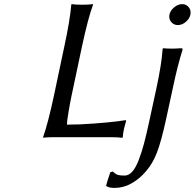

<svg xmlns="http://www.w3.org/2000/svg" viewBox="-20 -668 948 935"><path d="M379.9 -444.8 328.1 -200.2Q323.2 -178.2 314.5 -127.4Q305.7 -76.7 306.2 -61Q365.7 -61 437.3 -66.4Q508.8 -71.8 550.8 -77.1L592.8 -83L594.2 -79.1Q593.8 -76.7 589.8 -63.2Q585.9 -49.8 584.5 -43.5Q583 -37.1 580.8 -24.7Q578.6 -12.2 578.1 0L575.2 2.9Q550.8 0 516.1 0H243.2Q228 0 214.6 0.7Q201.2 1.5 195.3 2L189.9 2.9V0Q213.9 -68.4 242.2 -200.2L293.9 -444.8Q320.8 -569.8 327.1 -645L329.1 -647.9Q347.2 -645 379.9 -645Q414.1 -645 432.1 -647.9L433.1 -645Q409.2 -581.1 379.9 -444.8ZM805.2 -597.2Q809.6 -617.2 828.4 -632.6Q847.2 -647.9 867.2 -647.9Q884.3 -647.9 896.2 -636Q908.2 -624 908.2 -606.9Q908.2 -584 888.7 -564.9Q869.1 -545.9 846.2 -545.9Q828.6 -545.9 816.4 -558.1Q804.2 -570.3 804.2 -587.9Q804.2 -594.2 805.2 -597.2ZM824.2 -251 789.1 -88.9Q765.1 21.5 744.1 75.4Q723.1 129.4 690.9 166Q660.6 202.1 621.3 224.6Q582 247.1 538.1 247.1Q510.3 247.1 497.1 237.8V234.9Q501 218.3 517.1 170.9L529.8 167Q540.5 178.7 552 182.9Q563.5 187 586.9 187Q606.9 187 624 168Q641.1 148.9 655.5 111.3Q669.9 73.7 680.7 33.4Q691.4 -6.8 704.1 -64.9L741.2 -235.8Q767.1 -355.5 772 -430.2L774.9 -433.1Q792.5 -431.2 816.9 -431.2Q835.4 -431.2 861.8 -433.1Q869.1 -433.1 869.1 -429.2Q869.1 -425.8 868.2 -422.9Q845.2 -350.1 824.2 -251Z"/></svg>

Font: Linear Smooth
Style: Italic
Weight: 400
Designer: Philipp H. Poll, Flanker
Foundry: Philipp H. Poll, reworked by Flanker
Version: Version 1.061 | FøM Fix